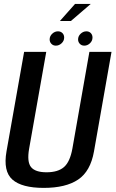

<svg xmlns="http://www.w3.org/2000/svg" viewBox="-20 -934 577 959"><path d="M198.5 4.5Q89 4.5 42 -37Q-5 -78.5 12.5 -178L100.5 -675H211L125.5 -191.5Q114 -125.5 135 -99.5Q156 -73.5 212.5 -73.5Q269.5 -73.5 299.5 -99.5Q329.5 -125.5 341.5 -191.5L426.5 -675H537L449.5 -178Q432 -78.5 370.2 -37Q308.5 4.5 198.5 4.5ZM259 -706Q245.5 -706 236.8 -715Q228 -724 228 -737Q228 -753.5 240.8 -765.5Q253.5 -777.5 269.5 -777.5Q283 -777.5 291.8 -768.8Q300.5 -760 300.5 -746.5Q300.5 -730 287.8 -718Q275 -706 259 -706ZM401 -706Q387.5 -706 378.8 -715Q370 -724 370 -737Q370 -753.5 382.8 -765.5Q395.5 -777.5 411.5 -777.5Q425 -777.5 433.5 -768.8Q442 -760 442 -746.5Q442 -730 429.5 -718Q417 -706 401 -706ZM279 -829 355 -914.5H433.5L334 -829Z"/></svg>

Font: Anybody Medium
Style: Italic
Weight: 500
Italic angle: -10°
Designer: Tyler Finck
Foundry: Etcetera Type Company
Version: Version 1.010; ttfautohint (v1.8.3) -l 8 -r 50 -G 200 -x 14 